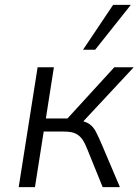

<svg xmlns="http://www.w3.org/2000/svg" viewBox="-20 -771 576 791"><path d="M57 0 135 -494H202L169 -283H258L451 -494H531L311 -258L302 -276Q333 -271 349 -259.5Q365 -248 375.5 -227.5Q386 -207 401 -172L474 0H403L341 -153Q331 -179 320.5 -195Q310 -211 293 -220Q276 -229 243 -229H160L124 0ZM322 -566 446 -751H519L372 -566Z"/></svg>

Font: Nunito Sans 7pt SemiCondensed Light
Style: Italic
Weight: 300
Width: 4
Italic angle: -9°
Designer: Vernon Adams
Foundry: Vernon Adams
Version: Version 3.101;gftools[0.9.27]